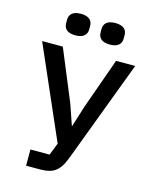

<svg xmlns="http://www.w3.org/2000/svg" viewBox="-131 -989 862 1076"><g transform="rotate(15 300.0 -451.0)"><path d="M126 0H203C282 0 318 -22 350 -108L572 -698H461L356 -403L318 -282H316L275 -401L152 -698H32L265 -165L237 -94H126ZM203 -777C252 -777 270 -800 270 -830V-849C270 -879 252 -902 203 -902C154 -902 136 -879 136 -849V-830C136 -800 154 -777 203 -777ZM403 -777C452 -777 470 -800 470 -830V-849C470 -879 452 -902 403 -902C354 -902 336 -879 336 -849V-830C336 -800 354 -777 403 -777Z"/></g></svg>

Font: IBM Plex Mono Medm
Style: Regular
Weight: 500
Monospace: yes
Designer: Mike Abbink, Paul van der Laan, Pieter van Rosmalen
Foundry: Bold Monday
Version: Version 2.004